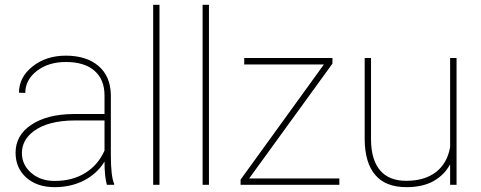

<svg xmlns="http://www.w3.org/2000/svg" viewBox="-20 -770 2005 800"><path d="M425.3 0Q415.5 -33.7 415.5 -96.7Q384.3 -45.9 330.1 -18.1Q275.9 9.8 207.5 9.8Q134.3 9.8 89.6 -30Q44.9 -69.8 44.9 -133.8Q44.9 -206.5 110.6 -250.2Q176.3 -293.9 285.2 -294.9H415.5V-372.1Q415.5 -438.5 373.8 -475.1Q332 -511.7 254.4 -511.7Q182.1 -511.7 133.8 -474.6Q85.4 -437.5 85.4 -382.8L59.1 -383.8Q59.1 -448.2 115.7 -493.2Q172.4 -538.1 254.4 -538.1Q339.8 -538.1 390.1 -495.4Q440.4 -452.6 441.9 -375V-122.6Q441.9 -35.6 455.6 -4.4V0ZM207.5 -16.1Q281.7 -16.1 335.2 -49.3Q388.7 -82.5 415.5 -142.6V-268.1H293.5Q180.2 -268.1 120.1 -223.1Q71.3 -186.5 71.3 -131.8Q71.3 -83.5 109.9 -49.8Q148.4 -16.1 207.5 -16.1Z M644.5 0H618.2V-750H644.5Z M850.6 0H824.2V-750H850.6Z M1018.1 -26.4H1394V0H982.4V-21.5L1329.6 -501.5H997.6V-528.3H1365.2V-504.9Z M1855.5 0V-85.4Q1832 -41.5 1787.1 -15.9Q1742.2 9.8 1673.3 9.8Q1586.9 9.8 1543.7 -40.8Q1500.5 -91.3 1499.5 -188V-528.3H1525.9V-187Q1526.9 -103 1564 -59.8Q1601.1 -16.6 1672.4 -16.6Q1748 -16.6 1795.4 -52.2Q1842.8 -87.9 1855.5 -156.7V-528.3H1882.3V0Z"/></svg>

Font: TypoPRO Roboto
Style: Regular
Weight: 250
Designer: Google
Version: Version 2.136; 2016